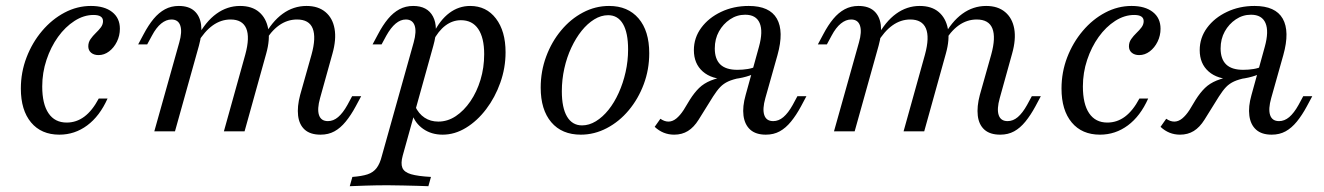

<svg xmlns="http://www.w3.org/2000/svg" viewBox="-20 -446 4496 652"><path d="M181.5 11.3Q120.2 11.3 85.5 -30.2Q50.8 -71.8 50.8 -145.2Q50.8 -200.8 70.2 -251.2Q89.5 -301.6 123 -341.1Q156.5 -380.6 199.2 -403.2Q241.9 -425.8 288.7 -425.8Q334.7 -425.8 360.9 -405.2Q387.1 -384.7 387.1 -348.4Q387.1 -325 377 -304.4Q366.9 -283.9 350.4 -271.4Q333.9 -258.9 314.5 -258.9Q299.2 -258.9 289.5 -266.9Q279.8 -275 279.8 -288.7Q279.8 -302.4 287.5 -313.3Q295.2 -324.2 305.2 -333.9Q315.3 -343.5 322.6 -353.2Q329.8 -362.9 329.8 -374.2Q329.8 -395.2 297.6 -395.2Q264.5 -395.2 233.1 -375Q201.6 -354.8 177 -320.6Q152.4 -286.3 137.9 -242.7Q123.4 -199.2 123.4 -152.4Q123.4 -92.7 144.8 -61.3Q166.1 -29.8 206.5 -29.8Q239.5 -29.8 266.5 -50Q293.5 -70.2 315.3 -111.3H345.2Q318.5 -51.6 276.2 -20.2Q233.9 11.3 181.5 11.3Z M1068.5 11.3Q1033.9 11.3 1014.9 -5.6Q996 -22.6 992.3 -53.2Q988.7 -83.9 999.2 -123.4L1037.9 -260.5Q1054 -318.5 1041.9 -349.2Q1029.8 -379.8 988.7 -379.8Q955.6 -379.8 927.4 -359.7Q899.2 -339.5 876.6 -300L875.8 -321Q903.2 -372.6 939.9 -399.2Q976.6 -425.8 1021 -425.8Q1060.5 -425.8 1085.1 -405.2Q1109.7 -384.7 1116.1 -348.4Q1122.6 -312.1 1108.9 -263.7L1066.9 -112.9Q1056.5 -75.8 1063.3 -55.2Q1070.2 -34.7 1093.5 -34.7Q1112.1 -34.7 1128.2 -48.4Q1144.4 -62.1 1159.7 -89.5L1175.8 -119.4H1206.5L1187.9 -84.7Q1171.8 -54.8 1154 -33.1Q1136.3 -11.3 1115.7 0Q1095.2 11.3 1068.5 11.3ZM504 0 588.7 -301.6Q599.2 -337.9 592.3 -358.9Q585.5 -379.8 562.1 -379.8Q544.4 -379.8 527.4 -366.1Q510.5 -352.4 496 -325L479.8 -295.2H449.2L467.7 -329.8Q483.9 -360.5 501.6 -381.9Q519.4 -403.2 540.3 -414.5Q561.3 -425.8 587.1 -425.8Q621 -425.8 639.9 -408.9Q658.9 -391.9 662.9 -361.7Q666.9 -331.5 655.6 -291.1L574.2 0ZM740.3 0 812.9 -260.5Q829 -319.4 816.1 -349.6Q803.2 -379.8 762.9 -379.8Q730.6 -379.8 702.4 -359.7Q674.2 -339.5 650.8 -300V-321Q678.2 -372.6 714.9 -399.2Q751.6 -425.8 795.2 -425.8Q835.5 -425.8 859.7 -405.2Q883.9 -384.7 890.7 -348.4Q897.6 -312.1 883.9 -263.7L810.5 0Z M1167.7 186.3 1176.6 154.8Q1208.9 152.4 1228.2 146Q1247.6 139.5 1258.9 124.6Q1270.2 109.7 1276.6 83.9L1384.7 -301.6Q1395.2 -339.5 1387.9 -359.7Q1380.6 -379.8 1358.1 -379.8Q1340.3 -379.8 1323.8 -366.1Q1307.3 -352.4 1291.9 -325L1275.8 -295.2H1245.2L1263.7 -329.8Q1279.8 -360.5 1297.6 -381.9Q1315.3 -403.2 1336.3 -414.5Q1357.3 -425.8 1383.1 -425.8Q1431.5 -425.8 1450.4 -389.9Q1469.4 -354 1451.6 -291.1L1347.6 82.3Q1340.3 108.9 1346.4 123.8Q1352.4 138.7 1375.8 145.6Q1399.2 152.4 1443.5 154.8L1434.7 186.3Q1421 185.5 1398.8 185.1Q1376.6 184.7 1350 183.9Q1323.4 183.1 1296.8 183.1Q1258.1 183.1 1222.6 184.3Q1187.1 185.5 1167.7 186.3ZM1483.1 11.3Q1445.2 11.3 1417.3 -8.1Q1389.5 -27.4 1379 -59.7L1389.5 -85.5Q1401.6 -59.7 1421.8 -46.4Q1441.9 -33.1 1468.5 -33.1Q1500 -33.1 1527.8 -51.6Q1555.6 -70.2 1577.4 -102Q1599.2 -133.9 1611.7 -175Q1624.2 -216.1 1624.2 -262.1Q1624.2 -317.7 1604 -347.6Q1583.9 -377.4 1545.2 -377.4Q1516.9 -377.4 1492.7 -359.3Q1468.5 -341.1 1450 -305.6L1451.6 -332.3Q1474.2 -378.2 1506 -402Q1537.9 -425.8 1576.6 -425.8Q1631.5 -425.8 1664.1 -383.1Q1696.8 -340.3 1696.8 -268.5Q1696.8 -215.3 1679 -165.3Q1661.3 -115.3 1631 -75.4Q1600.8 -35.5 1562.5 -12.1Q1524.2 11.3 1483.1 11.3Z M1952.4 11.3Q1887.9 11.3 1852 -31Q1816.1 -73.4 1816.1 -148.4Q1816.1 -204 1834.7 -254Q1853.2 -304 1885.5 -342.7Q1917.7 -381.5 1959.7 -403.6Q2001.6 -425.8 2048.4 -425.8Q2112.1 -425.8 2148.4 -383.5Q2184.7 -341.1 2184.7 -265.3Q2184.7 -209.7 2166.1 -160.1Q2147.6 -110.5 2115.3 -71.8Q2083.1 -33.1 2040.7 -10.9Q1998.4 11.3 1952.4 11.3ZM1956.5 -20.2Q1980.6 -20.2 2003.6 -34.3Q2026.6 -48.4 2046.4 -73Q2066.1 -97.6 2081 -130.6Q2096 -163.7 2104.4 -201.2Q2112.9 -238.7 2112.9 -278.2Q2112.9 -334.7 2095.6 -364.5Q2078.2 -394.4 2045.2 -394.4Q2021 -394.4 1998 -380.2Q1975 -366.1 1955.2 -341.5Q1935.5 -316.9 1920.2 -284.3Q1904.8 -251.6 1896.4 -213.7Q1887.9 -175.8 1887.9 -136.3Q1887.9 -79.8 1905.6 -50Q1923.4 -20.2 1956.5 -20.2Z M2580.6 11.3Q2546.8 11.3 2527.8 -5.6Q2508.9 -22.6 2504.8 -53.2Q2500.8 -83.9 2512.1 -123.4L2557.3 -287.1Q2571.8 -339.5 2559.7 -367.7Q2547.6 -396 2510.5 -396Q2482.3 -396 2458.9 -380.2Q2435.5 -364.5 2421.4 -339.1Q2407.3 -313.7 2407.3 -281.5Q2407.3 -245.2 2426.2 -227Q2445.2 -208.9 2483.9 -208.9Q2502.4 -208.9 2519.4 -211.7Q2536.3 -214.5 2546.8 -220.2L2544.4 -197.6Q2528.2 -188.7 2502 -182.7Q2475.8 -176.6 2450 -176.6Q2396.8 -176.6 2366.5 -203.2Q2336.3 -229.8 2336.3 -275.8Q2336.3 -317.7 2361.3 -351.6Q2386.3 -385.5 2428.6 -405.6Q2471 -425.8 2522.6 -425.8Q2593.5 -425.8 2618.1 -382.7Q2642.7 -339.5 2620.2 -258.9L2579 -112.9Q2568.5 -75.8 2575.4 -55.2Q2582.3 -34.7 2605.6 -34.7Q2624.2 -34.7 2640.3 -48.4Q2656.5 -62.1 2671.8 -89.5L2687.9 -119.4H2718.5L2700 -84.7Q2683.9 -54.8 2666.1 -33.1Q2648.4 -11.3 2627.8 0Q2607.3 11.3 2580.6 11.3ZM2269.4 11.3Q2231.5 11.3 2203.2 -15.3L2222.6 -42.7Q2236.3 -33.1 2250 -33.1Q2263.7 -33.1 2276.6 -43.5Q2289.5 -54 2301.6 -72.6L2322.6 -107.3Q2337.9 -131.5 2354 -147.2Q2370.2 -162.9 2394 -172.6Q2417.7 -182.3 2456.5 -188.7L2493.5 -181.5Q2468.5 -176.6 2452.8 -169.4Q2437.1 -162.1 2425.8 -150.4Q2414.5 -138.7 2401.6 -118.5L2352.4 -39.5Q2336.3 -13.7 2316.1 -1.2Q2296 11.3 2269.4 11.3Z M3376.6 11.3Q3341.9 11.3 3323 -5.6Q3304 -22.6 3300.4 -53.2Q3296.8 -83.9 3307.3 -123.4L3346 -260.5Q3362.1 -318.5 3350 -349.2Q3337.9 -379.8 3296.8 -379.8Q3263.7 -379.8 3235.5 -359.7Q3207.3 -339.5 3184.7 -300L3183.9 -321Q3211.3 -372.6 3248 -399.2Q3284.7 -425.8 3329 -425.8Q3368.5 -425.8 3393.1 -405.2Q3417.7 -384.7 3424.2 -348.4Q3430.6 -312.1 3416.9 -263.7L3375 -112.9Q3364.5 -75.8 3371.4 -55.2Q3378.2 -34.7 3401.6 -34.7Q3420.2 -34.7 3436.3 -48.4Q3452.4 -62.1 3467.7 -89.5L3483.9 -119.4H3514.5L3496 -84.7Q3479.8 -54.8 3462.1 -33.1Q3444.4 -11.3 3423.8 0Q3403.2 11.3 3376.6 11.3ZM2812.1 0 2896.8 -301.6Q2907.3 -337.9 2900.4 -358.9Q2893.5 -379.8 2870.2 -379.8Q2852.4 -379.8 2835.5 -366.1Q2818.5 -352.4 2804 -325L2787.9 -295.2H2757.3L2775.8 -329.8Q2791.9 -360.5 2809.7 -381.9Q2827.4 -403.2 2848.4 -414.5Q2869.4 -425.8 2895.2 -425.8Q2929 -425.8 2948 -408.9Q2966.9 -391.9 2971 -361.7Q2975 -331.5 2963.7 -291.1L2882.3 0ZM3048.4 0 3121 -260.5Q3137.1 -319.4 3124.2 -349.6Q3111.3 -379.8 3071 -379.8Q3038.7 -379.8 3010.5 -359.7Q2982.3 -339.5 2958.9 -300V-321Q2986.3 -372.6 3023 -399.2Q3059.7 -425.8 3103.2 -425.8Q3143.5 -425.8 3167.7 -405.2Q3191.9 -384.7 3198.8 -348.4Q3205.6 -312.1 3191.9 -263.7L3118.5 0Z M3715.3 11.3Q3654 11.3 3619.4 -30.2Q3584.7 -71.8 3584.7 -145.2Q3584.7 -200.8 3604 -251.2Q3623.4 -301.6 3656.9 -341.1Q3690.3 -380.6 3733.1 -403.2Q3775.8 -425.8 3822.6 -425.8Q3868.5 -425.8 3894.8 -405.2Q3921 -384.7 3921 -348.4Q3921 -325 3910.9 -304.4Q3900.8 -283.9 3884.3 -271.4Q3867.7 -258.9 3848.4 -258.9Q3833.1 -258.9 3823.4 -266.9Q3813.7 -275 3813.7 -288.7Q3813.7 -302.4 3821.4 -313.3Q3829 -324.2 3839.1 -333.9Q3849.2 -343.5 3856.5 -353.2Q3863.7 -362.9 3863.7 -374.2Q3863.7 -395.2 3831.5 -395.2Q3798.4 -395.2 3766.9 -375Q3735.5 -354.8 3710.9 -320.6Q3686.3 -286.3 3671.8 -242.7Q3657.3 -199.2 3657.3 -152.4Q3657.3 -92.7 3678.6 -61.3Q3700 -29.8 3740.3 -29.8Q3773.4 -29.8 3800.4 -50Q3827.4 -70.2 3849.2 -111.3H3879Q3852.4 -51.6 3810.1 -20.2Q3767.7 11.3 3715.3 11.3Z M4298.4 11.3Q4264.5 11.3 4245.6 -5.6Q4226.6 -22.6 4222.6 -53.2Q4218.5 -83.9 4229.8 -123.4L4275 -287.1Q4289.5 -339.5 4277.4 -367.7Q4265.3 -396 4228.2 -396Q4200 -396 4176.6 -380.2Q4153.2 -364.5 4139.1 -339.1Q4125 -313.7 4125 -281.5Q4125 -245.2 4144 -227Q4162.9 -208.9 4201.6 -208.9Q4220.2 -208.9 4237.1 -211.7Q4254 -214.5 4264.5 -220.2L4262.1 -197.6Q4246 -188.7 4219.8 -182.7Q4193.5 -176.6 4167.7 -176.6Q4114.5 -176.6 4084.3 -203.2Q4054 -229.8 4054 -275.8Q4054 -317.7 4079 -351.6Q4104 -385.5 4146.4 -405.6Q4188.7 -425.8 4240.3 -425.8Q4311.3 -425.8 4335.9 -382.7Q4360.5 -339.5 4337.9 -258.9L4296.8 -112.9Q4286.3 -75.8 4293.1 -55.2Q4300 -34.7 4323.4 -34.7Q4341.9 -34.7 4358.1 -48.4Q4374.2 -62.1 4389.5 -89.5L4405.6 -119.4H4436.3L4417.7 -84.7Q4401.6 -54.8 4383.9 -33.1Q4366.1 -11.3 4345.6 0Q4325 11.3 4298.4 11.3ZM3987.1 11.3Q3949.2 11.3 3921 -15.3L3940.3 -42.7Q3954 -33.1 3967.7 -33.1Q3981.5 -33.1 3994.4 -43.5Q4007.3 -54 4019.4 -72.6L4040.3 -107.3Q4055.6 -131.5 4071.8 -147.2Q4087.9 -162.9 4111.7 -172.6Q4135.5 -182.3 4174.2 -188.7L4211.3 -181.5Q4186.3 -176.6 4170.6 -169.4Q4154.8 -162.1 4143.5 -150.4Q4132.3 -138.7 4119.4 -118.5L4070.2 -39.5Q4054 -13.7 4033.9 -1.2Q4013.7 11.3 3987.1 11.3Z"/></svg>

Font: Playfair 12pt Light
Style: Italic
Weight: 300
Italic angle: -15.6°
Designer: Claus Eggers Sørensen
Foundry: Claus Eggers Sørensen
Version: Version 2.000;gftools[0.9.28]